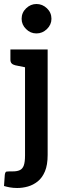

<svg xmlns="http://www.w3.org/2000/svg" viewBox="-37 -758 330 959"><path d="M49 181Q29 181 12.5 178Q-4 175 -17 171L-13 115Q-11 100 -4 99Q3 98 28 98Q49 98 62.5 91.5Q76 85 82 68Q88 51 88 18V-511H201V16Q201 66 187.5 98Q174 130 151.5 148Q129 166 102.5 173.5Q76 181 49 181ZM115 -511 103 -419 39 -432Q27 -435 21 -441.5Q15 -448 15 -460V-511ZM145 -591Q115 -591 93 -613Q71 -635 71 -664Q71 -695 93.5 -716.5Q116 -738 145 -738Q175 -738 197.5 -716.5Q220 -695 220 -664Q220 -635 197.5 -613Q175 -591 145 -591Z"/></svg>

Font: Aleo SemiBold
Style: Regular
Weight: 600
Designer: Alessio Laiso
Foundry: Alessio Laiso
Version: Version 2.001;gftools[0.9.29]